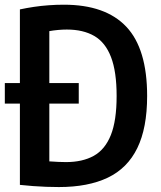

<svg xmlns="http://www.w3.org/2000/svg" viewBox="-21 -768 667 796"><path d="M-1 -338.5V-423.5H305.5V-338.5ZM223 7.5Q197.5 7.5 170.8 6.5Q144 5.5 116.8 3.5Q89.5 1.5 61.5 -1.5V-729Q89.5 -735 119.5 -739.5Q149.5 -744 180.8 -746.2Q212 -748.5 244 -748.5Q416.5 -748.5 502.8 -657Q589 -565.5 589 -370Q589 -237.5 548.2 -154Q507.5 -70.5 426 -31.5Q344.5 7.5 223 7.5ZM252.5 -96Q321 -96 367.8 -122Q414.5 -148 438.5 -208Q462.5 -268 462.5 -370Q462.5 -471 439.2 -531.5Q416 -592 370 -618.8Q324 -645.5 256 -645.5Q239.5 -645.5 220 -643.8Q200.5 -642 183.5 -639V-99Q204 -97.5 221 -96.8Q238 -96 252.5 -96Z"/></svg>

Font: Encode Sans SC Condensed SemiBold
Style: Regular
Weight: 600
Width: 3
Designer: Multiple Designers
Foundry: Impallari Type
Version: Version 3.002